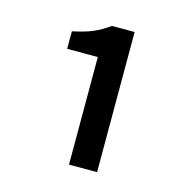

<svg xmlns="http://www.w3.org/2000/svg" viewBox="-74 -947 564 581"><g transform="rotate(15 208.0 -656.5)"><path d="M191 -774H95V-829Q134 -837 158.5 -847.5Q183 -858 208 -876H279V-437H191Z"/></g></svg>

Font: Kinto Sans Med
Style: Regular
Weight: 500
Designer: Authors: Ryoko NISHIZUKA  (kana & ideographs); Paul D. Hunt (Latin, Greek & Cyrillic); Wenlong ZHANG  (bopomofo); Sandol
Foundry: Adobe Systems Incorporated, ookami Inc.
Version: Version 0.001